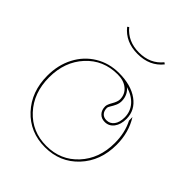

<svg xmlns="http://www.w3.org/2000/svg" viewBox="-203 -840 960 960"><g transform="rotate(45 277.5 -359.5)"><path d="M274.9 -665Q354.5 -665 399.4 -720.7L408.2 -714.4Q360.8 -654.8 274.9 -654.8Q189.9 -654.8 142.1 -714.4L150.4 -720.7Q196.3 -665 274.9 -665ZM354.5 -500.5Q385.3 -475.6 386.2 -433.1Q386.2 -416 379.2 -400.6Q372.1 -385.3 364.7 -373.8Q357.4 -362.3 357.4 -355.5Q357.4 -334.5 368.7 -322.5Q379.9 -310.5 399.4 -310.5Q423.8 -310.5 439 -330.3Q454.1 -350.1 454.1 -386.2Q453.6 -426.8 428 -456.5Q402.3 -486.3 354.5 -500.5ZM277.3 -522.5Q361.8 -522.5 413.6 -485.1Q465.3 -447.8 465.8 -386.7Q465.8 -346.7 447.5 -322.5Q429.2 -298.3 399.4 -298.3Q375 -298.3 360.4 -314Q345.7 -329.6 345.7 -355.5Q345.7 -368.2 359.9 -392.3Q374 -416.5 374 -433.1Q373.5 -468.8 347.2 -490.7Q320.8 -512.7 277.3 -512.7Q175.8 -512.7 110.4 -441.2Q44.9 -369.6 44.9 -259.8Q44.9 -149.9 110.6 -78.6Q176.3 -7.3 277.3 -7.3Q378.4 -7.3 444.1 -78.6Q509.8 -149.9 509.8 -259.8Q509.8 -332 480.5 -389.2L480 -414.1Q522.5 -346.7 522.5 -259.8Q522.5 -146 453.1 -71.8Q383.8 2.4 277.3 2.4Q170.9 2.4 101.8 -71.8Q32.7 -146 32.7 -259.8Q32.7 -335 64 -394.8Q95.2 -454.6 151.1 -488.5Q207 -522.5 277.3 -522.5Z"/></g></svg>

Font: ZnikomitNo24
Style: Thin
Weight: 300
Designer: gluk
Foundry: gluk
Version: Version 0.55